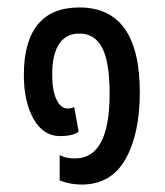

<svg xmlns="http://www.w3.org/2000/svg" viewBox="-20 -485 443 515"><path d="M140 -1V-69Q156 -60 181 -60Q274 -60 274 -233Q274 -319 254 -357Q234 -395 193 -395Q157 -395 138.5 -367Q120 -339 120 -285Q120 -242 131.5 -218Q143 -194 161 -194Q172 -194 179 -198L191 -132Q176 -120 141 -120Q96 -120 70 -166Q44 -212 44 -284Q44 -374 81.5 -419.5Q119 -465 193 -465Q355 -465 355 -237Q355 -126 316.5 -58Q278 10 199 10Q168 10 140 -1Z"/></svg>

Font: Noto Sans Thai Cond
Style: Regular
Weight: 400
Width: 3
Designer: Monotype Design Team
Foundry: Monotype Imaging Inc.
Version: Version 1.000